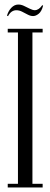

<svg xmlns="http://www.w3.org/2000/svg" viewBox="-20 -826 222 846"><path d="M59.1 -699H122.9V0H59.1ZM14.1 -683V-699H59.1V-683ZM122.9 -683V-699H167.9V-683ZM122.9 0V-16H167.9V0ZM14.1 0V-16H59.1V0ZM169.9 -801Q163.5 -775.8 150.6 -765.5Q137.8 -755.2 125.9 -755.2Q114.2 -755.2 101.9 -761.8Q89.5 -768.4 77.2 -774.6Q64.9 -780.9 51.8 -780.9Q40.8 -780.9 31.5 -774.5Q22.2 -768.1 15.4 -754.9L10.8 -757.1Q16.9 -778.2 30.1 -791.9Q43.4 -805.5 59.2 -805.9Q71.5 -806.6 84.9 -800.4Q98.2 -794.1 111.2 -787.6Q124.2 -781 134.2 -781Q141.6 -781 150.1 -786.5Q158.6 -792 166.2 -803.2Z"/></svg>

Font: Emberly Black
Style: Regular
Weight: 900
Designer: Rajesh Rajput
Foundry: Rajesh Rajput
Version: Version 1.000